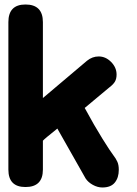

<svg xmlns="http://www.w3.org/2000/svg" viewBox="-20 -828 606 850"><path d="M17.1 -77.1V-730Q17.1 -808.1 92.8 -808.1Q169.9 -808.1 169.9 -730V-394L365.2 -559.1Q388.7 -578.1 417 -578.1Q447.8 -578.1 471.9 -553.7Q496.1 -529.3 496.1 -498Q496.1 -479 488.8 -466.6Q481.4 -454.1 463.9 -440.9L355 -350.1Q397.9 -271 433.1 -214.6Q468.3 -158.2 481 -141.8Q493.7 -125.5 499.8 -111.3Q505.9 -97.2 505.9 -76.2Q505.9 -41.5 488.3 -19.8Q470.7 2 433.1 2Q412.1 2 391.1 -9.5Q370.1 -21 358.9 -38.1L233.9 -258.8Q176.3 -212.9 169.9 -205.1V-77.1Q169.9 0 92.8 0Q17.1 0 17.1 -77.1Z"/></svg>

Font: BPreplay
Style: Bold
Weight: 700
Designer: Magenta/George Triantafyllakos
Foundry: Magenta/George Triantafyllakos
Version: Version 1.00